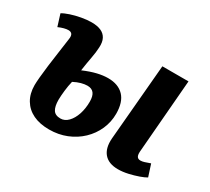

<svg xmlns="http://www.w3.org/2000/svg" viewBox="-111 -710 995 910"><g transform="rotate(30 386.5 -255.5)"><path d="M236 15Q185 15 148.5 -2.5Q112 -20 92 -53.5Q72 -87 72 -133Q72 -147 74.5 -176Q77 -205 82 -244Q87 -283 93 -324.5Q99 -366 104 -403Q107 -422 101 -430.5Q95 -439 81 -439Q71 -439 57.5 -435.5Q44 -432 28 -425L8 -489Q22 -498 47.5 -506.5Q73 -515 103 -520.5Q133 -526 158 -526Q189 -526 209.5 -517Q230 -508 240 -489Q250 -470 248 -440Q247 -414 240.5 -380Q234 -346 228 -304Q268 -321 299.5 -328.5Q331 -336 358 -336Q414 -336 444.5 -304Q475 -272 475 -208Q475 -163 457 -122.5Q439 -82 406.5 -51Q374 -20 330.5 -2.5Q287 15 236 15ZM257 -57Q280 -57 298.5 -76Q317 -95 327.5 -126.5Q338 -158 338 -196Q338 -226 326.5 -241Q315 -256 291 -256Q276 -256 257.5 -251Q239 -246 218 -235Q215 -223 212.5 -208.5Q210 -194 208.5 -180Q207 -166 206 -153Q205 -140 205 -130Q205 -94 216.5 -75.5Q228 -57 257 -57ZM613 15Q562 15 537 -14Q512 -43 516 -97L552 -513H695L662 -109Q661 -91 666.5 -82.5Q672 -74 685 -74Q694 -74 705.5 -77.5Q717 -81 736 -88L757 -23Q744 -15 720 -6.5Q696 2 667.5 8.5Q639 15 613 15Z"/></g></svg>

Font: Literata
Style: Bold Italic
Weight: 700
Italic angle: -2°
Designer: Latin by Veronika Burian and Jose Scaglione. Greek by Irene Vlachou. Cyrillic by Vera Evstafieva
Foundry: TypeTogether
Version: Version 3.103;gftools[0.9.29]